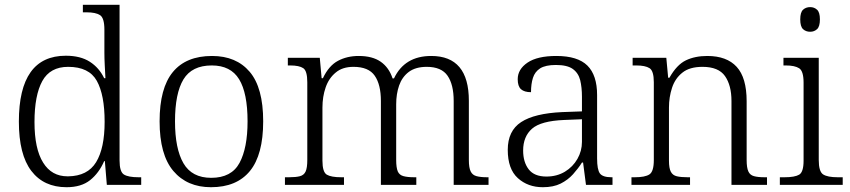

<svg xmlns="http://www.w3.org/2000/svg" viewBox="-20 -780 3585 810"><path d="M260.7 9.8Q164.6 9.8 112.1 -59.1Q59.6 -127.9 59.6 -267.1Q59.6 -544.9 257.8 -544.9Q319.3 -544.9 358.9 -519.5Q398.4 -494.1 419.4 -450.2H424.8Q423.3 -476.1 421.9 -505.1Q420.4 -534.2 420.4 -557.1V-654.8Q420.4 -704.1 402.1 -716.1Q383.8 -728 345.7 -728H329.6V-759.8H484.4V-103Q484.4 -55.2 502.9 -43.7Q521.5 -32.2 564.5 -32.2H575.7V0H430.7L422.4 -100.1H419.4Q397.5 -49.8 360.1 -20Q322.8 9.8 260.7 9.8ZM265.1 -36.1H267.6Q349.6 -37.1 385.5 -95.9Q421.4 -154.8 421.4 -266.1Q421.4 -379.9 388.4 -439Q355.5 -498 267.6 -498Q191.4 -498 158.4 -438Q125.5 -377.9 125.5 -265.1Q125.5 -151.9 162.1 -93.8Q197.8 -36.1 265.1 -36.1Z M870.1 9.8Q769.5 9.8 711.4 -58.6Q653.3 -127 653.3 -268.1Q653.3 -408.2 709.2 -476.1Q765.1 -543.9 874.5 -543.9Q976.6 -543.9 1033.4 -477.1Q1090.3 -410.2 1090.3 -268.1Q1090.3 -127 1034.4 -58.6Q978.5 9.8 870.1 9.8ZM871.1 -29.8Q956.5 -29.8 990.5 -92.8Q1024.4 -155.8 1024.4 -268.1Q1024.4 -387.2 988.8 -445.6Q953.1 -503.9 873.5 -503.9Q789.6 -503.9 753.9 -445.1Q718.3 -386.2 718.3 -268.1Q718.3 -152.8 753.9 -91.3Q789.6 -29.8 871.1 -29.8Z M1431.2 -32.2V0H1182.1V-32.2H1199.2Q1228.5 -32.2 1245.1 -36.6Q1262.2 -41 1269.3 -56.4Q1276.4 -71.8 1276.4 -105V-433.1Q1276.4 -481 1259.3 -492.4Q1242.2 -503.9 1204.1 -503.9H1194.3V-536.1H1329.1L1336.9 -450.2H1342.3Q1367.2 -502.9 1405.8 -523.4Q1444.3 -543.9 1493.2 -543.9Q1551.3 -543.9 1586.2 -519.5Q1621.1 -495.1 1636.2 -449.2H1642.1Q1687 -543.9 1799.3 -543.9Q1958 -543.9 1958 -355V-105Q1958 -71.8 1965.8 -56.6Q1973.1 -41.5 1990.2 -36.9Q2007.3 -32.2 2035.2 -32.2H2041V0H1894V-354Q1894 -422.9 1868.2 -460.4Q1842.3 -498 1780.3 -498Q1733.4 -498 1704.6 -476.6Q1676.3 -455.1 1663.8 -419.4Q1651.4 -383.8 1651.4 -339.8V-105Q1651.4 -72.8 1658.2 -56.6Q1665 -41.5 1682.1 -36.9Q1699.2 -32.2 1728 -32.2H1736.3V0H1586.9V-354Q1586.9 -422.9 1561 -460.4Q1535.2 -498 1471.2 -498Q1424.8 -498 1396.5 -474.1Q1367.2 -450.2 1353.8 -411.1Q1340.3 -372.1 1340.3 -326.2V-102.1Q1340.3 -54.2 1358.6 -43.2Q1377 -32.2 1419.9 -32.2Z M2270 9.8Q2207 9.8 2164.6 -28.6Q2122.1 -66.9 2122.1 -147.9Q2122.1 -228 2178.5 -264.9Q2234.9 -301.8 2352.1 -307.1L2435.1 -310.1V-372.1Q2435.1 -411.1 2427.7 -441.9Q2419.9 -472.2 2396.5 -489Q2373 -505.9 2325.2 -505.9Q2281.7 -505.9 2258.8 -491.7Q2236.3 -477.1 2228.3 -451.4Q2220.2 -425.8 2220.2 -391.1Q2191.9 -391.1 2178 -403.6Q2164.1 -416 2164.1 -445.8Q2164.1 -487.8 2205.6 -515.9Q2247.1 -543.9 2327.1 -543.9Q2417 -543.9 2458 -503.4Q2499 -462.9 2499 -378.9V-111.8Q2499 -64 2511 -48.1Q2522.9 -32.2 2560.1 -32.2H2564V0H2452.1L2439.9 -94.2H2435.1Q2427.2 -81.5 2417.7 -69.3Q2408.2 -57.1 2397.5 -44.9Q2376 -21 2345.5 -5.6Q2314.9 9.8 2270 9.8ZM2285.2 -35.2Q2329.1 -35.2 2363.3 -55.7Q2397 -76.2 2416 -109.6Q2435.1 -143.1 2435.1 -181.2V-276.9L2360.8 -273.9Q2262.2 -270 2224.6 -237.1Q2187 -204.1 2187 -145Q2187 -96.2 2210.4 -65.7Q2233.9 -35.2 2285.2 -35.2Z M2891.1 -32.2V0H2644V-32.2H2658.2Q2701.2 -32.2 2719.7 -44.2Q2738.3 -56.2 2738.3 -105V-433.1Q2738.3 -481 2720.2 -492.4Q2702.1 -503.9 2664.1 -503.9H2648.9V-536.1H2791L2798.8 -452.1H2804.2Q2835 -506.8 2873.5 -525.4Q2912.1 -543.9 2963.9 -543.9Q3045.9 -543.9 3087.9 -498Q3129.9 -452.1 3129.9 -353V-105Q3129.9 -72.3 3137.2 -56.6Q3144 -41.5 3160.6 -36.9Q3177.2 -32.2 3206.1 -32.2H3215.8V0H3065.9V-354Q3065.9 -419.9 3038.6 -459Q3011.2 -498 2943.8 -498Q2889.2 -498 2858.9 -473.6Q2828.1 -449.2 2815.2 -409.7Q2802.2 -370.1 2802.2 -326.2V-102.1Q2802.2 -70.3 2810.1 -55.4Q2817.9 -40.5 2835.2 -36.4Q2852.5 -32.2 2880.9 -32.2Z M3397.9 -646Q3379.9 -646 3367.9 -657Q3356 -668 3356 -698.2Q3356 -728 3367.9 -739Q3379.9 -750 3397.9 -750Q3415 -750 3427 -739Q3439 -728 3439 -698.2Q3439 -668 3427 -657Q3415 -646 3397.9 -646ZM3535.2 -32.2V0H3270V-32.2H3290Q3333 -32.2 3351.6 -43.2Q3370.1 -54.2 3370.1 -102.1V-431.2Q3370.1 -480 3351.6 -491.9Q3333 -503.9 3294.9 -503.9H3285.2V-536.1H3434.1V-105Q3434.1 -56.2 3452.6 -44.2Q3471.2 -32.2 3514.2 -32.2Z"/></svg>

Font: Koh Santepheap Light
Style: Regular
Weight: 300
Designer: Danh Hong
Version: Version 2.002; ttfautohint (v1.8.3)